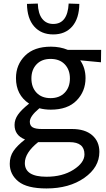

<svg xmlns="http://www.w3.org/2000/svg" viewBox="-20 -815 599 1082"><path d="M132 -793 193 -795Q195 -738 218 -709Q241 -680 280 -680Q361 -680 367 -795L427 -793Q426 -711 387 -666Q348 -621 280 -621Q212 -621 172.5 -666Q133 -711 132 -793ZM550 -534 549 -464 432 -475Q462 -432 462 -375Q462 -300 411.5 -248.5Q361 -197 266 -197Q232 -197 202 -205Q148 -160 148 -129Q148 -107 164 -97.5Q180 -88 216 -88H386Q459 -88 499.5 -53Q540 -18 540 41Q540 128 455 187.5Q370 247 242 247Q132 247 83.5 207.5Q35 168 35 108Q35 67 56 36Q77 5 121 -29Q62 -52 62 -111Q62 -141 81 -168.5Q100 -196 144 -231Q70 -280 70 -375Q70 -450 121 -501Q172 -552 267 -552Q319 -552 362 -534ZM374 -373Q374 -422 345 -452.5Q316 -483 265 -483Q215 -483 186 -452.5Q157 -422 157 -373Q157 -323 186 -292.5Q215 -262 265 -262Q315 -262 344.5 -292.5Q374 -323 374 -373ZM456 55Q456 -14 372 -14H207H195Q120 46 120 104Q120 181 242 181Q332 181 394 141.5Q456 102 456 55Z"/></svg>

Font: Martel Sans
Style: Regular
Weight: 400
Designer: Dan Reynolds and Mathieu Réguer
Foundry: Dan Reynolds and Mathieu Réguer
Version: Version 1.001;PS 001.001;hotconv 1.0.70;makeotf.lib2.5.58329